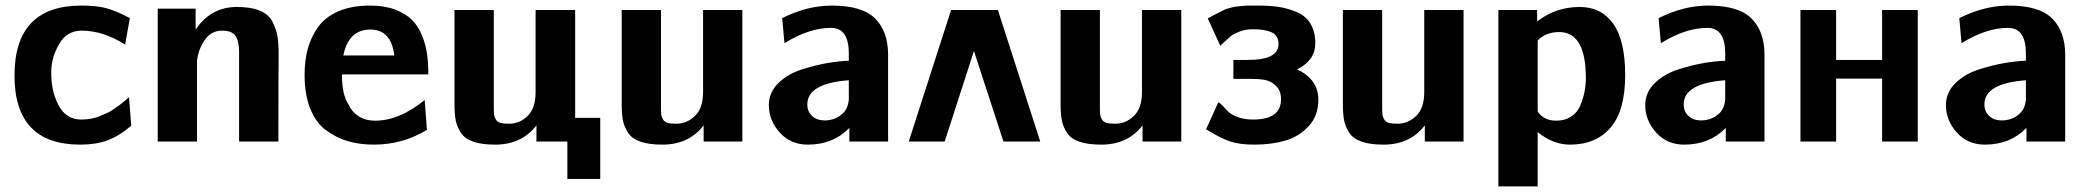

<svg xmlns="http://www.w3.org/2000/svg" viewBox="-20 -508 7498 689"><path d="M32 -237Q32 -488 272 -488Q327 -488 362 -478.5Q397 -469 446 -443L429 -348Q350 -398 273 -398Q220 -398 192.5 -350.5Q165 -303 164 -254Q162 -184 189.5 -131.5Q217 -79 271 -79Q289 -79 306 -82Q323 -85 338.5 -91.5Q354 -98 365.5 -103Q377 -108 391.5 -118.5Q406 -129 411.5 -133Q417 -137 430 -148L443 -159L451 -57Q408 -20 366 -4.5Q324 11 268 11Q32 11 32 -237Z M546 0V-477H682V-402Q737 -483 830 -483Q881 -483 913 -469.5Q945 -456 958.5 -428.5Q972 -401 976 -376.5Q980 -352 980 -312V-311Q979 -277 979 0H838V-322Q838 -359 825.5 -378.5Q813 -398 777 -398Q737 -398 714 -363.5Q691 -329 687 -289V0Z M1073 -240Q1073 -291 1084.5 -333Q1096 -375 1121.5 -411Q1147 -447 1194.5 -467.5Q1242 -488 1308 -488Q1360 -488 1398 -473.5Q1436 -459 1458.5 -436.5Q1481 -414 1494.5 -380.5Q1508 -347 1512.5 -314Q1517 -281 1517 -241H1207Q1207 -166 1232 -131Q1241 -109 1265 -92Q1289 -75 1327 -75Q1413 -75 1504 -149L1512 -42Q1425 11 1322 11Q1270 11 1228 -1.5Q1186 -14 1149.5 -41Q1113 -68 1093 -119Q1073 -170 1073 -240ZM1212 -309H1395Q1384 -402 1309 -402Q1231 -402 1212 -309Z M2016 0H1905V-58Q1852 11 1757 11Q1709 11 1678.5 0.5Q1648 -10 1634 -31.5Q1620 -53 1615.5 -75.5Q1611 -98 1611 -134V-472H1752V-125Q1752 -105 1753 -96.5Q1754 -88 1759.5 -79Q1765 -70 1776 -67Q1787 -64 1807 -64Q1845 -64 1873.5 -92Q1902 -120 1902 -177V-472H2044V-85H2134V134H2016Z M2211 -134V-472H2352V-125Q2352 -105 2353 -96.5Q2354 -88 2359.5 -79Q2365 -70 2376 -67Q2387 -64 2407 -64Q2445 -64 2474 -92Q2503 -120 2503 -177V-472H2644V0H2505V-58Q2452 11 2357 11Q2309 11 2278.5 0.5Q2248 -10 2234 -31.5Q2220 -53 2215.5 -75.5Q2211 -98 2211 -134Z M2739 -131Q2739 -176 2773 -209.5Q2807 -243 2858 -259Q2909 -275 2950.5 -282Q2992 -289 3026 -290V-316Q3026 -408 2962 -408Q2884 -408 2795 -353L2787 -443Q2877 -488 2965 -488Q3074 -488 3120.5 -441.5Q3167 -395 3167 -311V0H3028V-49Q2970 11 2879 11Q2817 11 2778 -32.5Q2739 -76 2739 -131ZM2877 -133Q2877 -109 2893 -93Q2909 -77 2935 -76Q2940 -75 2955 -77Q2982 -81 3002.5 -99Q3023 -117 3026 -151V-220Q2877 -209 2877 -133Z M3713 0H3581L3475 -325L3370 0H3241L3393 -472H3561Z M3786 -134V-472H3927V-125Q3927 -105 3928 -96.5Q3929 -88 3934.5 -79Q3940 -70 3951 -67Q3962 -64 3982 -64Q4020 -64 4049 -92Q4078 -120 4078 -177V-472H4219V0H4080V-58Q4027 11 3932 11Q3884 11 3853.5 0.5Q3823 -10 3809 -31.5Q3795 -53 3790.5 -75.5Q3786 -98 3786 -134Z M4308 -44 4352 -141Q4358 -139 4367.5 -128.5Q4377 -118 4387.5 -107.5Q4398 -97 4421.5 -88Q4445 -79 4477 -79Q4577 -79 4577 -152Q4577 -183 4559 -200Q4541 -217 4520 -221Q4499 -225 4469 -225H4406V-293H4459Q4568 -293 4568 -350Q4568 -381 4543.5 -392Q4519 -403 4477 -403Q4449 -403 4427.5 -394.5Q4406 -386 4397 -378.5Q4388 -371 4359 -344L4314 -442Q4321 -446 4335.5 -453.5Q4350 -461 4354 -463Q4358 -465 4369 -470.5Q4380 -476 4384.5 -477Q4389 -478 4399.5 -481Q4410 -484 4417.5 -484.5Q4425 -485 4437.5 -486.5Q4450 -488 4463.5 -488Q4477 -488 4495 -488Q4538 -488 4570 -483Q4602 -478 4634 -464.5Q4666 -451 4683 -422.5Q4700 -394 4700 -352Q4700 -292 4635 -259Q4711 -223 4711 -150Q4711 -93 4676.5 -55.5Q4642 -18 4592.5 -3.5Q4543 11 4481 11Q4428 11 4394 -0.5Q4360 -12 4308 -44Z M4799 -134V-472H4940V-125Q4940 -105 4941 -96.5Q4942 -88 4947.5 -79Q4953 -70 4964 -67Q4975 -64 4995 -64Q5033 -64 5062 -92Q5091 -120 5091 -177V-472H5232V0H5093V-58Q5040 11 4945 11Q4897 11 4866.5 0.5Q4836 -10 4822 -31.5Q4808 -53 4803.5 -75.5Q4799 -98 4799 -134Z M5357 161V-472H5496V-431Q5563 -483 5649 -483Q5726 -483 5769 -423Q5812 -363 5812 -238Q5812 -111 5759.5 -50Q5707 11 5614 11Q5553 11 5498 -34V161ZM5498 -363V-311V-108Q5519 -75 5565 -75Q5596 -75 5618 -89.5Q5640 -104 5650.5 -128.5Q5661 -153 5666 -178Q5671 -203 5671 -230Q5671 -244 5669 -272Q5657 -393 5575 -393Q5528 -393 5498 -363Z M5884 -131Q5884 -176 5918 -209.5Q5952 -243 6003 -259Q6054 -275 6095.5 -282Q6137 -289 6171 -290V-316Q6171 -408 6107 -408Q6029 -408 5940 -353L5932 -443Q6022 -488 6110 -488Q6219 -488 6265.5 -441.5Q6312 -395 6312 -311V0H6173V-49Q6115 11 6024 11Q5962 11 5923 -32.5Q5884 -76 5884 -131ZM6022 -133Q6022 -109 6038 -93Q6054 -77 6080 -76Q6085 -75 6100 -77Q6127 -81 6147.5 -99Q6168 -117 6171 -151V-220Q6022 -209 6022 -133Z M6441 0V-472H6569V-293H6734V-472H6862V0H6734V-226H6569V0Z M6963 -131Q6963 -176 6997 -209.5Q7031 -243 7082 -259Q7133 -275 7174.5 -282Q7216 -289 7250 -290V-316Q7250 -408 7186 -408Q7108 -408 7019 -353L7011 -443Q7101 -488 7189 -488Q7298 -488 7344.5 -441.5Q7391 -395 7391 -311V0H7252V-49Q7194 11 7103 11Q7041 11 7002 -32.5Q6963 -76 6963 -131ZM7101 -133Q7101 -109 7117 -93Q7133 -77 7159 -76Q7164 -75 7179 -77Q7206 -81 7226.5 -99Q7247 -117 7250 -151V-220Q7101 -209 7101 -133Z"/></svg>

Font: Coval
Style: Heavy
Weight: 900
Foundry: Context Ltd
Version: Version 001.000